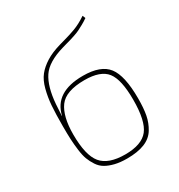

<svg xmlns="http://www.w3.org/2000/svg" viewBox="-176 -851 913 980"><g transform="rotate(-30 280.5 -360.5)"><path d="M455 -733 462 -716Q445 -704 427.5 -694.5Q410 -685 398 -679Q386 -673 366.5 -666.5Q347 -660 340 -658Q333 -656 311.5 -650Q290 -644 287 -643Q190 -615 155 -562.5Q120 -510 112 -411Q110 -387 108 -343H109Q137 -467 303 -467Q408 -467 449 -413.5Q490 -360 490 -227Q490 -169 482.5 -129.5Q475 -90 454 -55.5Q433 -21 392 -4.5Q351 12 288 12Q248 12 217.5 4.5Q187 -3 165.5 -15.5Q144 -28 129.5 -50Q115 -72 106.5 -94.5Q98 -117 93.5 -152Q89 -187 87.5 -218Q86 -249 86 -295Q86 -368 89.5 -415Q93 -462 104.5 -506Q116 -550 137.5 -577Q159 -604 194 -626Q229 -648 281 -663Q292 -666 314.5 -672.5Q337 -679 348.5 -682.5Q360 -686 379 -693Q398 -700 416 -709.5Q434 -719 455 -733ZM299 -444Q188 -444 149.5 -391Q111 -338 111 -232Q111 -109 151.5 -60Q192 -11 291 -11Q388 -11 426.5 -59.5Q465 -108 465 -233Q465 -352 429 -398Q393 -444 299 -444Z"/></g></svg>

Font: Exo 2.0 Thin
Style: Regular
Weight: 250
Designer: Natanael Gama
Version: Version 1.001;PS 001.001;hotconv 1.0.70;makeotf.lib2.5.58329